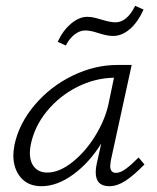

<svg xmlns="http://www.w3.org/2000/svg" viewBox="-20 -637 543 662"><path d="M207 -480 179 -493Q197 -532 225 -555.5Q253 -579 281 -579Q295 -579 310 -575Q325 -571 328 -570Q360 -560 378 -560Q418 -560 446 -617L475 -604Q455 -560 427.5 -536.5Q400 -513 370 -513Q349 -513 319 -523Q292 -532 274 -532Q255 -532 237 -518Q219 -504 207 -480ZM478 -70Q441 -32 412.5 -13.5Q384 5 357 5Q310 5 310 -43Q310 -55 313 -70L329 -142Q288 -76 232.5 -35.5Q177 5 123 5Q77 5 51.5 -25Q26 -55 26 -102Q26 -114 30 -138Q46 -212 100 -275.5Q154 -339 230 -376Q306 -413 384 -413H434L362 -83Q360 -69 360 -65Q360 -41 380 -41Q395 -41 413.5 -54.5Q432 -68 458 -94ZM354 -278 373 -369Q308 -368 247 -337.5Q186 -307 142.5 -254.5Q99 -202 86 -138Q83 -123 83 -110Q83 -78 99 -60Q115 -42 143 -42Q184 -42 229 -77.5Q274 -113 308 -168Q342 -223 354 -278Z"/></svg>

Font: Ysabeau Infant Semilight
Style: Italic
Weight: 300
Italic angle: -12°
Designer: Christian Thalmann (Catharsis Fonts)
Version: Version 0.003